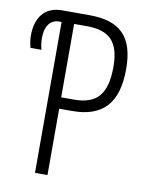

<svg xmlns="http://www.w3.org/2000/svg" viewBox="-82 -773 636 832"><g transform="rotate(10 236.5 -357.0)"><path d="M130 0H185V-292H242C377 -292 441 -362 441 -511C441 -655 378 -714 243 -714H123C44 -714 9 -658 9 -583C9 -564 13 -543 17 -530H65C62 -540 58 -561 58 -582C58 -632 80 -664 120 -664H130ZM185 -342V-665H241C339 -665 385 -623 385 -511C385 -390 341 -342 241 -342Z"/></g></svg>

Font: Noto Sans UI Condensed Light
Style: Regular
Weight: 300
Width: 3
Designer: Monotype Design Team
Foundry: Monotype Imaging Inc.
Version: Version 1.901